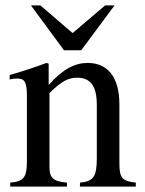

<svg xmlns="http://www.w3.org/2000/svg" viewBox="-20 -694 540 714"><path d="M406 -674H371L250 -571L130 -674H95L218 -507H282ZM485 0V-15C436 -20 424 -31 424 -85V-306C424 -405 382 -460 306 -460C260 -460 214 -438 162 -379H161V-457L153 -460C104 -442 71 -431 16 -415V-398C23 -401 34 -402 45 -402C73 -402 80 -386 80 -337V-94C80 -35 69 -19 18 -15V0H229V-15C178 -19 164 -33 164 -72V-348C210 -393 234 -405 267 -405C316 -405 340 -375 340 -304V-105C340 -39 328 -19 278 -15L277 0Z"/></svg>

Font: STIX Math
Style: Regular
Weight: 400
Designer: MicroPress Inc., with final additions and corrections provided by Coen Hoffman, Elsevier (retired)
Version: Version 1.1.0